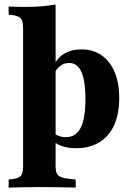

<svg xmlns="http://www.w3.org/2000/svg" viewBox="-20 -651 585 857"><path d="M155.6 183.9Q119.4 183.9 87.1 184.7Q54.8 185.5 18.5 186.3V150L34.7 148.4Q63.7 145.2 73.4 133.5Q83.1 121.8 83.1 91.9V-209.7H228.2V91.9Q228.2 112.1 233.5 123Q238.7 133.9 252.4 139.5Q266.1 145.2 291.9 147.6L317.7 150V186.3Q288.7 185.5 262.5 185.1Q236.3 184.7 210.1 184.3Q183.9 183.9 155.6 183.9ZM342.7 -430.6Q395.2 -430.6 433.1 -404.4Q471 -378.2 491.5 -329.8Q512.1 -281.5 512.1 -213.7Q512.1 -142.7 489.5 -92.7Q466.9 -42.7 423.8 -16.1Q380.6 10.5 319.4 10.5Q282.3 10.5 253.6 0Q225 -10.5 208.9 -29L214.5 -62.9Q225 -51.6 239.9 -45.2Q254.8 -38.7 273.4 -38.7Q318.5 -38.7 339.9 -80.2Q361.3 -121.8 361.3 -208.9Q361.3 -289.5 343.5 -329.8Q325.8 -370.2 287.9 -370.2Q267.7 -370.2 249.6 -357.3Q231.5 -344.4 221 -319.4L214.5 -346.8Q231.5 -389.5 264.5 -410.1Q297.6 -430.6 342.7 -430.6ZM83.1 -209.7V-525Q83.1 -556.5 73.4 -568.1Q63.7 -579.8 34.7 -583.9L18.5 -585.5V-621.8Q38.7 -621 56.5 -620.6Q74.2 -620.2 97.6 -620.2Q136.3 -620.2 167.7 -623Q199.2 -625.8 228.2 -630.6V-621.8V-209.7Z"/></svg>

Font: Playfair 9pt Black
Style: Regular
Weight: 900
Designer: Claus Eggers Sørensen
Foundry: Claus Eggers Sørensen
Version: Version 2.203